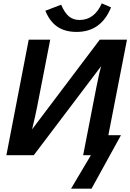

<svg xmlns="http://www.w3.org/2000/svg" viewBox="-20 -924 776 1143"><path d="M18 0 151 -688H279L201 -288Q196 -262 188.5 -229Q181 -196 171 -154L574 -688H736L625 -119H700L525 199H403L521 0H475L554 -406L571 -487L582 -530L181 0ZM436 -734Q367 -734 321.5 -765Q276 -796 250 -860L344 -896Q366 -845 392 -825Q418 -805 453 -805Q542 -805 586 -904L641 -880Q582 -734 436 -734Z"/></svg>

Font: Libra Sans Modern
Style: Bold Italic
Weight: 700
Italic angle: -12°
Foundry: Stefan Peev, Context Ltd
Version: Version 1.000